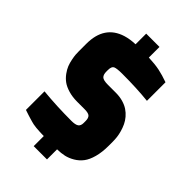

<svg xmlns="http://www.w3.org/2000/svg" viewBox="-269 -919 1103 1103"><g transform="rotate(45 283.0 -367.0)"><path d="M340.8 89.8H232.9V7.8Q219.7 7.8 208.5 7.3L198.2 6.8Q179.2 6.3 169.9 4.9L159.7 3.4Q144.5 2 129.9 -2.4L126 -3.4L102.5 -10.3Q92.3 -13.2 85.4 -15.6Q78.6 -18.1 54.2 -25.9V-176.8Q164.1 -166 283.2 -166Q315.4 -166 328.6 -175.3Q341.8 -184.6 341.8 -207V-223.1Q341.8 -246.6 331.3 -256.8Q320.8 -267.1 289.1 -267.1H229Q190.4 -267.1 158.4 -276.6Q126.5 -286.1 106.7 -300.5Q86.9 -314.9 71.5 -335.9Q56.2 -356.9 48.8 -375.7Q41.5 -394.5 37.1 -416.7Q32.7 -439 31.7 -452.1Q30.8 -465.3 30.8 -479V-540Q30.8 -687 154.3 -725.6Q189.5 -736.3 232.9 -737.8V-824.2H340.8V-737.8Q392.6 -735.8 429 -728.3Q465.3 -720.7 508.8 -705.1V-554.2Q417.5 -564 298.8 -564Q254.4 -564 239.7 -557.1Q225.1 -550.3 225.1 -520V-508.8Q225.1 -483.4 236.6 -472.2Q248 -460.9 285.2 -460.9H349.1Q380.9 -460.9 407.2 -453.4Q433.6 -445.8 452.6 -433.1Q471.7 -420.4 486.6 -402.8Q501.5 -385.3 510.5 -366.2Q519.5 -347.2 525.6 -325.9Q531.7 -304.7 533.9 -286.1Q536.1 -267.6 536.1 -249V-215.8Q536.1 -164.1 525.1 -123.8Q514.2 -83.5 495.8 -59.6Q477.5 -35.6 451.2 -20Q424.8 -4.4 398.7 1.5Q372.6 7.3 340.8 7.8Z"/></g></svg>

Font: Squarion Black
Style: Regular
Weight: 900
Designer: Natanael Gama
Version: Version 1.00;September 12, 2019;FontCreator 11.5.0.2425 64-b